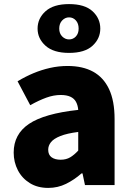

<svg xmlns="http://www.w3.org/2000/svg" viewBox="-20 -906 646 940"><path d="M216 14Q164 14 126 -9.5Q88 -33 67.5 -72.5Q47 -112 47 -159Q47 -249 122 -299.5Q197 -350 363 -368Q361 -391 352 -407.5Q343 -424 324.5 -432.5Q306 -441 277 -441Q243 -441 207 -428Q171 -415 128 -391L66 -508Q104 -531 143.5 -547.5Q183 -564 225 -573.5Q267 -583 311 -583Q385 -583 436 -555Q487 -527 514 -469.5Q541 -412 541 -323V0H396L384 -57H379Q344 -26 303.5 -6Q263 14 216 14ZM277 -124Q304 -124 324 -136Q344 -148 363 -169V-260Q308 -253 275.5 -240Q243 -227 229.5 -210Q216 -193 216 -173Q216 -148 232.5 -136Q249 -124 277 -124ZM318 -647Q242 -647 203 -682Q164 -717 164 -766Q164 -816 203 -851Q242 -886 318 -886Q395 -886 433 -851Q471 -816 471 -766Q471 -717 433 -682Q395 -647 318 -647ZM318 -713Q338 -713 351.5 -727.5Q365 -742 365 -766Q365 -791 351.5 -806Q338 -821 318 -821Q299 -821 284.5 -806Q270 -791 270 -766Q270 -742 284.5 -727.5Q299 -713 318 -713Z"/></svg>

Font: Noto Sans KR Thin Black
Style: Regular
Weight: 900
Version: Version 2.004-H2;hotconv 1.0.118;makeotfexe 2.5.65603